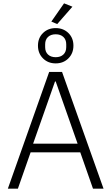

<svg xmlns="http://www.w3.org/2000/svg" viewBox="-20 -1128 665 1148"><path d="M413 -1088 322 -984 287 -999 363 -1108ZM389 -779Q359 -749 313 -749Q267 -749 237 -779Q207 -809 207 -855Q207 -901 237 -930.5Q267 -960 313 -960Q359 -960 389 -930.5Q419 -901 419 -855Q419 -809 389 -779ZM376 -846V-863Q376 -891 359 -907Q342 -923 313 -923Q284 -923 267 -907Q250 -891 250 -863V-846Q250 -818 267 -802Q284 -786 313 -786Q342 -786 359 -802Q376 -818 376 -846ZM599 0H536L460 -217H163L87 0H27L274 -698H351ZM444 -269 313 -641H309L178 -269Z"/></svg>

Font: IBM Plex Sans Light
Style: Regular
Weight: 300
Designer: Mike Abbink, Paul van der Laan, Pieter van Rosmalen
Foundry: Bold Monday
Version: Version 3.0